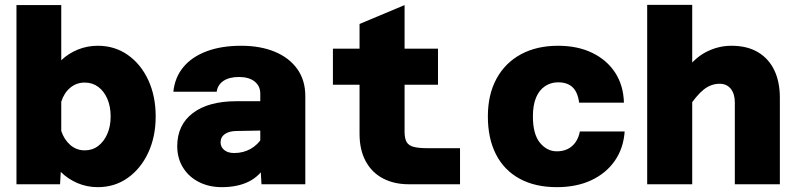

<svg xmlns="http://www.w3.org/2000/svg" viewBox="-20 -761 3290 793"><path d="M384 -572Q454 -572 508 -534Q562 -496 592.5 -430Q623 -364 623 -280Q623 -197 592.5 -131Q562 -65 508 -26.5Q454 12 384 12Q339 12 299.5 -5Q260 -22 231 -51L228 0H48V-740H233V-512Q262 -540 301 -556Q340 -572 384 -572ZM330 -140Q362 -140 386 -158.5Q410 -177 423.5 -208.5Q437 -240 437 -280Q437 -321 423.5 -352.5Q410 -384 386 -402Q362 -420 330 -420Q296 -420 270.5 -399Q245 -378 233 -341V-220Q245 -184 270.5 -162Q296 -140 330 -140Z M1060 0 1055 -87V-374Q1055 -406 1031.5 -424.5Q1008 -443 967 -443Q927 -443 903 -427Q879 -411 875 -382H696Q702 -441 737 -483.5Q772 -526 833 -549Q894 -572 976 -572Q1055 -572 1114.5 -547.5Q1174 -523 1207.5 -476.5Q1241 -430 1241 -364V0ZM896 12Q843 12 801 -9.5Q759 -31 735.5 -69.5Q712 -108 712 -157Q712 -245 776.5 -294Q841 -343 957 -343H1071L1070 -222L959 -220Q927 -220 909 -207.5Q891 -195 891 -173Q891 -154 906 -141.5Q921 -129 947 -129Q985 -129 1015 -146Q1045 -163 1063 -193L1081 -84Q1055 -35 1008.5 -11.5Q962 12 896 12Z M1668 0Q1608 0 1562 -24Q1516 -48 1490.5 -95Q1465 -142 1465 -208V-662L1651 -740V-217Q1651 -188 1660 -173.5Q1669 -159 1690 -154Q1711 -149 1744 -149H1880V0ZM1355 -411V-560H1789V-411Z M2280 12Q2190 12 2126 -23Q2062 -58 2028.5 -123.5Q1995 -189 1995 -280Q1995 -371 2031 -436.5Q2067 -502 2132 -537Q2197 -572 2285 -572Q2366 -572 2426.5 -542.5Q2487 -513 2521 -460.5Q2555 -408 2557 -337H2372Q2366 -381 2344.5 -401Q2323 -421 2285 -421Q2255 -421 2231 -405Q2207 -389 2194 -358Q2181 -327 2181 -280Q2181 -207 2210 -171.5Q2239 -136 2280 -136Q2305 -136 2324.5 -145.5Q2344 -155 2357 -173.5Q2370 -192 2375 -218H2560Q2555 -148 2519 -96.5Q2483 -45 2422 -16.5Q2361 12 2280 12Z M3015 0V-338Q3015 -373 2998.5 -394Q2982 -415 2952 -415Q2917 -415 2887 -391.5Q2857 -368 2820 -312L2802 -456Q2843 -518 2894 -545Q2945 -572 3001 -572Q3066 -572 3110.5 -545.5Q3155 -519 3178 -471Q3201 -423 3201 -357V0ZM2653 0V-741H2839V0Z"/></svg>

Font: Azeret Mono Thin ExtraBold
Style: Regular
Weight: 800
Version: Version 1.002